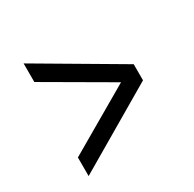

<svg xmlns="http://www.w3.org/2000/svg" viewBox="-141 -765 941 930"><g transform="rotate(-30 330.0 -300.0)"><path d="M100 15 560 -255V-345L100 -615V-511L463 -300L100 -89Z"/></g></svg>

Font: Uncut Plan8
Style: Regular
Weight: 400
Designer: Kasper Nordkvist
Foundry: UNCUT.wtf
Version: Version 1.002;Glyphs 3.1.2 (3151)